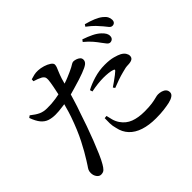

<svg xmlns="http://www.w3.org/2000/svg" viewBox="-177 -1048 1353 1353"><g transform="rotate(-45 500.0 -371.0)"><path d="M262 -757 263 -775Q282 -781 299.5 -785Q317 -789 338 -788Q363 -787 389 -779Q415 -771 433.5 -758.5Q452 -746 452 -733Q452 -722 447 -709Q442 -696 434 -677.5Q426 -659 416 -629Q412 -613 405 -590Q430 -598 451 -607Q490 -623 519 -638Q532 -646 542 -651.5Q552 -657 559 -657Q570 -657 584 -652.5Q598 -648 608.5 -639Q619 -630 619 -615Q619 -597 603 -584Q587 -571 544 -555Q529 -549 496.5 -538.5Q464 -528 425 -517Q403 -510 382 -505Q376 -486 370 -465Q355 -414 337 -365Q322 -319 303.5 -266.5Q285 -214 265 -163Q245 -112 226.5 -69Q208 -26 192 1Q180 22 168 34Q156 46 134 46Q116 46 103 28Q90 10 90 -14Q90 -31 95.5 -42Q101 -53 110.5 -66Q120 -79 131 -98Q163 -148 200 -220Q237 -292 272 -392Q284 -426 295 -468Q298 -479 301 -489Q290 -487 278 -486Q238 -480 206 -480Q172 -480 144.5 -489Q117 -498 96 -523Q75 -548 58 -595L73 -606Q108 -578 134.5 -566Q161 -554 195 -554Q239 -553 283 -560Q303 -564 321 -567Q328 -601 334 -630Q341 -666 343 -689Q344 -707 340 -715.5Q336 -724 323 -733Q310 -740 294.5 -746Q279 -752 262 -757ZM453 -220Q457 -200 464 -174.5Q471 -149 486 -127Q514 -86 558.5 -69Q603 -52 665 -52Q712 -52 741 -56.5Q770 -61 788 -66Q806 -71 817 -71Q834 -71 850.5 -66Q867 -61 877.5 -50Q888 -39 888 -21Q888 -4 871 7.5Q854 19 827 25Q804 30 769.5 34.5Q735 39 688 39Q619 39 567 22Q515 5 483 -29Q451 -63 441 -113Q433 -140 432.5 -167.5Q432 -195 433 -218ZM505 -412 499 -431Q537 -452 590 -468Q643 -484 699 -484Q748 -484 781 -475Q814 -466 831 -457Q851 -446 860.5 -431.5Q870 -417 870 -403Q870 -385 857 -376.5Q844 -368 817 -367Q803 -367 788.5 -364.5Q774 -362 754 -356Q726 -349 694.5 -338Q663 -327 636 -316L626 -330Q642 -341 662 -355Q682 -369 698.5 -382Q715 -395 721 -401Q725 -405 725 -409Q724 -412 716 -415Q700 -421 676 -423.5Q652 -426 629 -426Q602 -426 570 -422.5Q538 -419 505 -412ZM792 -610Q778 -630 757 -655Q736 -680 703 -707L714 -722Q755 -708 786.5 -692.5Q818 -677 839 -657Q856 -641 863.5 -627Q871 -613 870 -599Q870 -585 861 -576Q852 -567 837 -567Q825 -568 815 -580Q805 -592 792 -610ZM883 -683Q868 -701 848.5 -721.5Q829 -742 792 -770L802 -785Q844 -774 875 -761Q906 -748 926 -732Q945 -717 953 -702Q961 -687 961 -670Q961 -655 953 -647Q945 -639 932 -639Q919 -639 908.5 -651.5Q898 -664 883 -683Z"/></g></svg>

Font: Early Summer Mincho SemiBold
Style: Regular
Weight: 600
Designer: GuiWonder
Version: Version 1.002